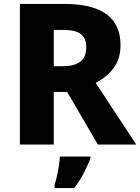

<svg xmlns="http://www.w3.org/2000/svg" viewBox="-20 -734 712 975"><path d="M307 -714Q592 -714 592 -505Q592 -435 557 -388.5Q522 -342 466 -313L672 0H477L321 -267H253V0H81V-714ZM304 -582H253V-398H303Q357 -398 387.5 -420.5Q418 -443 418 -497Q418 -539 391 -560.5Q364 -582 304 -582ZM439 72Q424 109 405 145.5Q386 182 357 221H257V207Q263 187 269 160.5Q275 134 279 107.5Q283 81 284 61H439Z"/></svg>

Font: Noto Sans Cherokee ExtraBold
Style: Regular
Weight: 800
Designer: Monotype Design Team
Foundry: Monotype Imaging Inc.
Version: Version 2.001; ttfautohint (v1.8.4.7-5d5b)